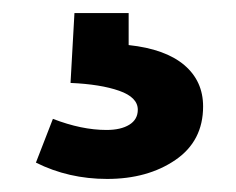

<svg xmlns="http://www.w3.org/2000/svg" viewBox="-20 -20 362 294"><path d="M35 229 61 162Q105 179 143 179Q165 179 178 171Q191 163 191 148Q191 129 162.5 119Q134 109 88 107L94 0H177V49Q233 55 262 79.5Q291 104 291 143Q291 196 248.5 225Q206 254 144 254Q85 254 35 229Z"/></svg>

Font: Bitter Pro
Style: Bold
Weight: 700
Designer: Sol Matas, and Bitter project Authors
Foundry: Sol Matas
Version: Version 1.010